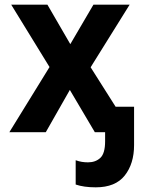

<svg xmlns="http://www.w3.org/2000/svg" viewBox="-20 -566 603 822"><path d="M20 0 192 -279 28 -546H183L281 -377L380 -546H535L368 -278L475 -109H554V55Q554 135 514 185.5Q474 236 390 236Q339 236 304 224V120Q318 125 330.5 127Q343 129 357 129Q389 129 409.5 110Q430 91 430 39V0H386L279 -181L176 0Z"/></svg>

Font: Noto Sans Mono SemiCondensed
Style: Bold
Weight: 700
Width: 4
Designer: Monotype Design Team
Foundry: Monotype Imaging Inc.
Version: Version 2.014